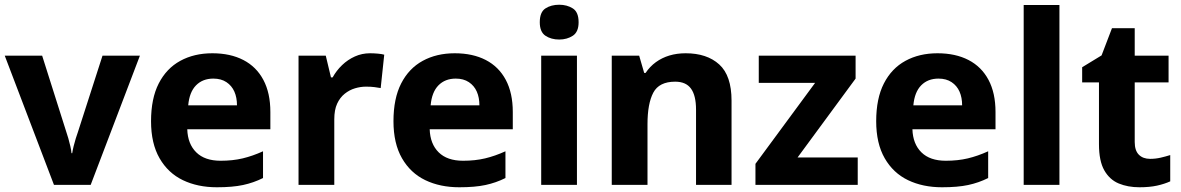

<svg xmlns="http://www.w3.org/2000/svg" viewBox="-20 -781 4990 811"><path d="M208 0 0 -546H158L260 -224Q264 -213 268.5 -197Q273 -181 277 -164Q281 -147 282 -134H285Q287 -147 291 -163.5Q295 -180 300 -196Q305 -212 309 -223L413 -546H571L363 0Z M877 -556Q953 -556 1008 -527.5Q1063 -499 1092.5 -443.5Q1122 -388 1122 -308V-235H771Q773 -173 809 -137.5Q845 -102 912 -102Q963 -102 1005 -112Q1047 -122 1091 -142V-29Q1051 -9 1006.5 0.5Q962 10 896 10Q815 10 752.5 -20Q690 -50 654 -112.5Q618 -175 618 -269Q618 -365 650.5 -428.5Q683 -492 741.5 -524Q800 -556 877 -556ZM881 -449Q836 -449 808 -420.5Q780 -392 775 -336H981Q981 -369 970 -394Q959 -419 936.5 -434Q914 -449 881 -449Z M1543 -556Q1558 -556 1575.5 -554.5Q1593 -553 1603 -550L1588 -409Q1577 -411 1562 -413Q1547 -415 1526 -415Q1503 -415 1479.5 -408Q1456 -401 1436 -385Q1416 -369 1404 -343Q1392 -317 1392 -277V0H1241V-546H1356L1378 -454H1385Q1401 -483 1425 -506Q1449 -529 1479 -542.5Q1509 -556 1543 -556Z M1901 -556Q1977 -556 2032 -527.5Q2087 -499 2116.5 -443.5Q2146 -388 2146 -308V-235H1795Q1797 -173 1833 -137.5Q1869 -102 1936 -102Q1987 -102 2029 -112Q2071 -122 2115 -142V-29Q2075 -9 2030.5 0.5Q1986 10 1920 10Q1839 10 1776.5 -20Q1714 -50 1678 -112.5Q1642 -175 1642 -269Q1642 -365 1674.5 -428.5Q1707 -492 1765.5 -524Q1824 -556 1901 -556ZM1905 -449Q1860 -449 1832 -420.5Q1804 -392 1799 -336H2005Q2005 -369 1994 -394Q1983 -419 1960.5 -434Q1938 -449 1905 -449Z M2417 -546V0H2266V-546ZM2342 -761Q2375 -761 2399.5 -745.5Q2424 -730 2424 -687Q2424 -646 2399.5 -630Q2375 -614 2342 -614Q2308 -614 2284 -630Q2260 -646 2260 -687Q2260 -730 2284 -745.5Q2308 -761 2342 -761Z M2876 -556Q2966 -556 3018 -508.8Q3070 -461.6 3070 -356V0H2920V-318Q2920 -377.5 2898.7 -406.7Q2877.5 -436 2832 -436Q2764 -436 2739.5 -389.6Q2715 -343.2 2715 -256V0H2564V-546H2679.8L2701 -473H2707Q2725 -500 2750.5 -518.5Q2776 -537 2807.5 -546.5Q2839 -556 2876 -556Z M3603 0H3171V-89L3423 -431H3185V-546H3594V-449L3349 -116H3603Z M3940 -556Q4016 -556 4071 -527.5Q4126 -499 4155.5 -443.5Q4185 -388 4185 -308V-235H3834Q3836 -173 3872 -137.5Q3908 -102 3975 -102Q4026 -102 4068 -112Q4110 -122 4154 -142V-29Q4114 -9 4069.5 0.5Q4025 10 3959 10Q3878 10 3815.5 -20Q3753 -50 3717 -112.5Q3681 -175 3681 -269Q3681 -365 3713.5 -428.5Q3746 -492 3804.5 -524Q3863 -556 3940 -556ZM3944 -449Q3899 -449 3871 -420.5Q3843 -392 3838 -336H4044Q4044 -369 4033 -394Q4022 -419 3999.5 -434Q3977 -449 3944 -449Z M4455 0H4304V-760H4455Z M4838 -110Q4861 -110 4882.5 -115Q4904 -120 4923 -126V-15Q4899 -4 4867.5 3Q4836 10 4793 10Q4744 10 4705.5 -6Q4667 -22 4644.5 -61.5Q4622 -101 4622 -172V-433H4551V-497L4633 -547L4677 -662H4773V-546H4916V-433H4773V-181Q4773 -145 4790.5 -127.5Q4808 -110 4838 -110Z"/></svg>

Font: Noto Sans Lao UI
Style: Regular
Weight: 400
Designer: Monotype Design Team
Foundry: Monotype Imaging Inc.
Version: Version 2.000